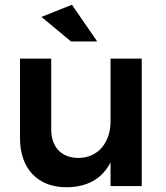

<svg xmlns="http://www.w3.org/2000/svg" viewBox="-20 -781 696 806"><path d="M278 -607H388L282 -761L154 -710ZM575 -535H444V-271C444 -185 394 -119 310 -118C238 -118 195 -163 195 -238V-535H64V-200C64 -74 138 5 258 5C343 5 407 -28 444 -99V0H575Z"/></svg>

Font: Montserrat_SPRD_medium Medium
Style: Regular
Weight: 400
Designer: Julieta Ulanovsky edited by Nelly Hempel
Foundry: Julieta Ulanovsky
Version: Version 4.000;PS 004.000;hotconv 1.0.88;makeotf.lib2.5.64775